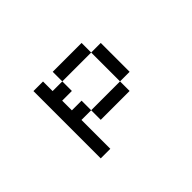

<svg xmlns="http://www.w3.org/2000/svg" viewBox="-88 -738 1176 1176"><g transform="rotate(-45 500.0 -150.5)"><path d="M250 140.6V-442.4H333V-359.4H417V-442.4H667V-359.4H750V-109.4H667V-359.4H417V-276.4H333V-192.4H417V-109.4H667V-26.4H417V-109.4H333V140.6Z"/></g></svg>

Font: KH Dot Kodenmachou 12
Style: Regular
Weight: 400
Designer: Original version for X68000 by Keitarou Hiraki (http://hp.vector.co.jp/authors/VA000874/) / TrueType conversion by Homem
Version: Version 1.00.20150527